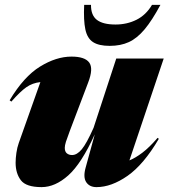

<svg xmlns="http://www.w3.org/2000/svg" viewBox="-20 -752 691 787"><path d="M331 -65 368.5 -201.5Q314 -81.5 260 -33.2Q206 15 150.5 15Q87 15 65.5 -13.2Q44 -41.5 44 -85Q44 -103 47.2 -125.5Q50.5 -148 57 -166L145.5 -415.5Q113 -412 88 -394.5Q63 -377 26.5 -335.5L19.5 -341Q77.5 -438 144 -479Q210.5 -520 273 -520Q328 -520 345.8 -495.5Q363.5 -471 341.5 -414L266 -215Q255 -186 250.2 -170.8Q245.5 -155.5 245.5 -146Q245.5 -130.5 254 -123.5Q262.5 -116.5 275.5 -116.5Q295.5 -116.5 315 -139.8Q334.5 -163 363.5 -228L456.5 -512H651L510.5 -94.5Q535 -104.5 563.5 -126Q592 -147.5 626 -187L631 -183Q569 -77.5 502.8 -31.2Q436.5 15 375.5 15Q347 15 333.5 -5.2Q320 -25.5 331 -65ZM453.5 -651.5Q500.5 -651.5 539.5 -671Q578.5 -690.5 603 -732H637.5Q603.5 -668.5 572.8 -631.8Q542 -595 508.2 -579.5Q474.5 -564 429.5 -564Q385 -564 361.2 -579.5Q337.5 -595 329.8 -631.8Q322 -668.5 325 -732H353Q352.5 -689.5 377.2 -670.5Q402 -651.5 453.5 -651.5Z"/></svg>

Font: Newsreader 72pt ExtraBold
Style: Italic
Weight: 800
Italic angle: -17°
Designer: Hugues Gentile
Foundry: Production Type
Version: Version 1.003; ttfautohint (v1.8.3)